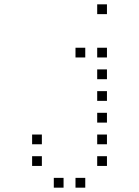

<svg xmlns="http://www.w3.org/2000/svg" viewBox="-20 -693 640 885"><path d="M429 -673Q428 -673 428 -673Q428 -673 428 -672V-629Q428 -628 428 -628Q428 -628 429 -628H472Q473 -628 473 -628Q473 -628 473 -629V-672Q473 -673 473 -673Q473 -673 472 -673ZM329 -473Q328 -473 328 -473Q328 -473 328 -472V-429Q328 -428 328 -428Q328 -428 329 -428H372Q373 -428 373 -428Q373 -428 373 -429V-472Q373 -473 373 -473Q373 -473 372 -473ZM429 -473Q428 -473 428 -473Q428 -473 428 -472V-429Q428 -428 428 -428Q428 -428 429 -428H472Q473 -428 473 -428Q473 -428 473 -429V-472Q473 -473 473 -473Q473 -473 472 -473ZM429 -373Q428 -373 428 -373Q428 -373 428 -372V-329Q428 -328 428 -328Q428 -328 429 -328H472Q473 -328 473 -328Q473 -328 473 -329V-372Q473 -373 473 -373Q473 -373 472 -373ZM429 -273Q428 -273 428 -273Q428 -273 428 -272V-229Q428 -228 428 -228Q428 -228 429 -228H472Q473 -228 473 -228Q473 -228 473 -229V-272Q473 -273 473 -273Q473 -273 472 -273ZM429 -173Q428 -173 428 -173Q428 -173 428 -172V-129Q428 -128 428 -128Q428 -128 429 -128H472Q473 -128 473 -128Q473 -128 473 -129V-172Q473 -173 473 -173Q473 -173 472 -173ZM129 -73Q128 -73 128 -73Q128 -73 128 -72V-29Q128 -28 128 -28Q128 -28 129 -28H172Q173 -28 173 -28Q173 -28 173 -29V-72Q173 -73 173 -73Q173 -73 172 -73ZM429 -73Q428 -73 428 -73Q428 -73 428 -72V-29Q428 -28 428 -28Q428 -28 429 -28H472Q473 -28 473 -28Q473 -28 473 -29V-72Q473 -73 473 -73Q473 -73 472 -73ZM129 27Q128 27 128 27Q128 27 128 28V71Q128 72 128 72Q128 72 129 72H172Q173 72 173 72Q173 72 173 71V28Q173 27 173 27Q173 27 172 27ZM429 27Q428 27 428 27Q428 27 428 28V71Q428 72 428 72Q428 72 429 72H472Q473 72 473 72Q473 72 473 71V28Q473 27 473 27Q473 27 472 27ZM229 127Q228 127 228 127Q228 127 228 128V171Q228 172 228 172Q228 172 229 172H272Q273 172 273 172Q273 172 273 171V128Q273 127 273 127Q273 127 272 127ZM329 127Q328 127 328 127Q328 127 328 128V171Q328 172 328 172Q328 172 329 172H372Q373 172 373 172Q373 172 373 171V128Q373 127 373 127Q373 127 372 127Z"/></svg>

Font: Doto Light
Style: Regular
Weight: 300
Monospace: yes
Version: Version 1.000